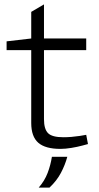

<svg xmlns="http://www.w3.org/2000/svg" viewBox="-20 -670 451 873"><path d="M255 7Q186 7 154 -21Q122 -49 122 -111V-442H10V-482L122 -495V-616L180 -650V-495H372V-442H180V-128Q180 -83 198.5 -64.5Q217 -46 268 -46Q286 -46 304.5 -47.5Q323 -49 343 -52L372 -57L380 -15L354 -8Q332 -2 304.5 2.5Q277 7 255 7ZM156 183Q183 152 196.5 116.5Q210 81 216 43H286Q276 80 257 116Q238 152 205 183Z"/></svg>

Font: REM ExtraLight
Style: Regular
Weight: 250
Designer: Octavio Pardo
Foundry: Ashler Design
Version: Version 1.005;gftools[0.9.28]